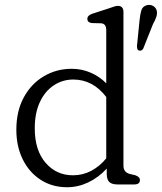

<svg xmlns="http://www.w3.org/2000/svg" viewBox="-20 -756 664 787"><path d="M47 -224Q47 -300.5 77.5 -356.8Q108 -413 159.8 -443.5Q211.5 -474 274 -474Q315 -474 351.5 -458.2Q388 -442.5 415.5 -414.5V-632.5Q415.5 -658.5 395 -660.5L356 -661.5Q338 -664 338 -678.5Q338 -693 359 -700L424 -721Q435 -724.5 445.2 -728.2Q455.5 -732 462.5 -732Q486 -732 486 -707V-77Q486 -50 512 -43L533.5 -38Q553.5 -31.5 553.5 -18Q553.5 0 530.5 0H461.5Q438.5 0 428 -10Q417.5 -20 417.5 -44.5V-65Q384 -28.5 342 -8.5Q300 11.5 255 11.5Q194 11.5 147 -18.8Q100 -49 73.5 -102.2Q47 -155.5 47 -224ZM122.5 -230Q122.5 -140 166.8 -88.8Q211 -37.5 279 -37.5Q319.5 -37.5 354 -55.8Q388.5 -74 415.5 -107V-358.5Q360.5 -430 280.5 -430Q236.5 -430 200.5 -406.2Q164.5 -382.5 143.5 -337.8Q122.5 -293 122.5 -230ZM552 -672.5Q554.5 -698 559.5 -714Q564.5 -730 582.5 -735Q596 -738 607.2 -731.8Q618.5 -725.5 622 -714Q625.5 -701.5 621 -687.5Q616.5 -673.5 607 -657L567 -556.5Q560 -545.5 549.5 -549Q544 -550.5 542.8 -556.2Q541.5 -562 541.5 -568Z"/></svg>

Font: Fraunces 9pt SuperSoft Light
Style: Regular
Weight: 300
Version: Version 1.000;[b76b70a41]